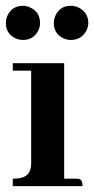

<svg xmlns="http://www.w3.org/2000/svg" viewBox="-21 -633 320 653"><path d="M115.2 -554.7Q115.2 -591.8 82 -607.4Q70.3 -613.3 57.6 -613.3Q19.5 -613.3 3.9 -579.1Q-1 -567.4 -1 -554.7Q-1 -518.6 31.2 -502.9Q43.9 -497.1 57.6 -497.1Q92.8 -497.1 109.4 -529.3Q115.2 -542 115.2 -554.7ZM279.3 -554.7Q279.3 -590.8 246.1 -607.4Q233.4 -613.3 219.7 -613.3Q183.6 -613.3 168 -581.1Q162.1 -568.4 162.1 -554.7Q162.1 -518.6 194.3 -502.9Q207 -497.1 219.7 -497.1Q255.9 -497.1 272.5 -528.3Q279.3 -541 279.3 -554.7ZM236.3 -25.4H197.3V-418H22.5V-392.6H85V-76.2Q85 -31.2 41 -26.4Q32.2 -25.4 22.5 -25.4V0H259.8Q259.8 -22.5 247.1 -24.4Q242.2 -25.4 236.3 -25.4Z"/></svg>

Font: Abhaya Libre
Style: Bold
Weight: 700
Designer: Pushpananda Ekanayake, Sol Matas, Pathum Egodawatta
Foundry: Mooniak
Version: Version 1.050 ; ttfautohint (v1.6)